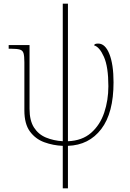

<svg xmlns="http://www.w3.org/2000/svg" viewBox="-20 -780 702 1040"><path d="M320 240V10Q268 8 220 -9.5Q172 -27 142 -68Q112 -109 112 -182V-443Q112 -476 107.5 -491.5Q103 -507 87.5 -511.5Q72 -516 40 -516H27V-536H140V-191Q140 -127 164 -89.5Q188 -52 229 -35Q270 -18 320 -15V-760H348V-15Q425 -18 473.5 -60.5Q522 -103 544.5 -170Q567 -237 567 -313Q567 -418 543 -472Q519 -526 490 -534Q490 -544 512 -544Q550 -544 572.5 -487.5Q595 -431 595 -334Q595 -168 528.5 -81Q462 6 348 10V240Z"/></svg>

Font: Noto Serif Thin
Style: Regular
Weight: 100
Designer: Monotype Design Team
Foundry: Monotype Imaging Inc.
Version: Version 2.015